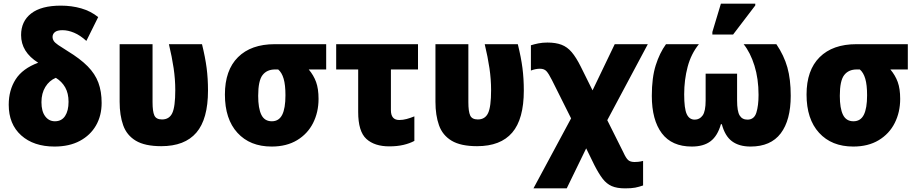

<svg xmlns="http://www.w3.org/2000/svg" viewBox="-20 -796 5049 1056"><path d="M280 10Q165 10 96.5 -51.5Q28 -113 28 -220Q28 -300 66 -359.5Q104 -419 190 -451Q96 -510 96 -603Q96 -679 151.5 -722Q207 -765 315 -765Q374 -765 426.5 -750Q479 -735 520 -702L455 -571Q421 -602 387.5 -616Q354 -630 324 -630Q295 -630 282 -619.5Q269 -609 269 -592Q269 -581 275.5 -571Q282 -561 300 -548.5Q318 -536 352 -515Q421 -473 462 -431.5Q503 -390 521 -341.5Q539 -293 539 -230Q539 -160 508 -106Q477 -52 419 -21Q361 10 280 10ZM282 -129Q319 -129 338 -158Q357 -187 357 -236Q357 -283 338.5 -315.5Q320 -348 287 -368Q251 -353 229.5 -318Q208 -283 208 -234Q208 -184 228.5 -156.5Q249 -129 282 -129Z M867 8Q777 8 727 -22Q677 -52 657.5 -107Q638 -162 638 -236V-553H819V-234Q819 -183 829 -161Q839 -139 871 -139Q911 -139 927.5 -174Q944 -209 944 -300Q944 -360 935 -421Q926 -482 909 -553H1091Q1109 -480 1116.5 -422Q1124 -364 1124 -298Q1124 -141 1060 -66.5Q996 8 867 8Z M1474 10Q1355 10 1286 -65.5Q1217 -141 1217 -276Q1217 -410 1289 -481.5Q1361 -553 1491 -553H1774V-414H1678Q1705 -382 1718.5 -345Q1732 -308 1732 -252Q1732 -179 1702 -119.5Q1672 -60 1614 -25Q1556 10 1474 10ZM1475 -129Q1514 -129 1532 -164.5Q1550 -200 1550 -272Q1550 -329 1540 -363Q1530 -397 1510 -414H1493Q1448 -414 1424 -383Q1400 -352 1400 -269Q1400 -200 1417.5 -164.5Q1435 -129 1475 -129Z M2121 9Q2040 9 1995 -32Q1950 -73 1950 -180V-414H1829V-553H2279V-414H2130V-190Q2130 -136 2176 -136Q2196 -136 2216.5 -141.5Q2237 -147 2259 -156V-21Q2233 -7 2198.5 1Q2164 9 2121 9Z M2604 8Q2514 8 2464 -22Q2414 -52 2394.5 -107Q2375 -162 2375 -236V-553H2556V-234Q2556 -183 2566 -161Q2576 -139 2608 -139Q2648 -139 2664.5 -174Q2681 -209 2681 -300Q2681 -360 2672 -421Q2663 -482 2646 -553H2828Q2846 -480 2853.5 -422Q2861 -364 2861 -298Q2861 -141 2797 -66.5Q2733 8 2604 8Z M2914 240 3121 -145 3016 -355Q2998 -391 2985.5 -404.5Q2973 -418 2950 -418Q2926 -418 2900 -408V-547Q2919 -553 2941.5 -557.5Q2964 -562 2991 -562Q3036 -562 3068 -550Q3100 -538 3124.5 -509Q3149 -480 3174 -430L3239 -299L3361 -553H3543L3320 -135L3409 43Q3423 74 3435 84.5Q3447 95 3470 95Q3479 95 3490 94Q3501 93 3517 89V224Q3494 232 3473.5 236Q3453 240 3418 240Q3373 240 3344.5 227.5Q3316 215 3294.5 187Q3273 159 3249 112L3204 20L3097 240Z M3785 10Q3675 10 3620 -63Q3565 -136 3565 -269Q3565 -369 3586.5 -437Q3608 -505 3643 -553H3824Q3781 -500 3762 -428.5Q3743 -357 3743 -277Q3743 -199 3757 -168.5Q3771 -138 3801 -138Q3828 -138 3844.5 -161Q3861 -184 3861 -244V-391H4034V-244Q4034 -184 4048 -161Q4062 -138 4091 -138Q4128 -138 4140 -176.5Q4152 -215 4152 -274Q4152 -363 4129.5 -435Q4107 -507 4070 -553H4250Q4292 -491 4310.5 -425.5Q4329 -360 4329 -269Q4329 -135 4274 -62.5Q4219 10 4108 10Q4045 10 4006 -19Q3967 -48 3950 -113H3945Q3927 -49 3888.5 -19.5Q3850 10 3785 10ZM3898 -606V-620L3945 -776H4134V-766L4012 -606Z M4673 10Q4554 10 4485 -65.5Q4416 -141 4416 -276Q4416 -410 4488 -481.5Q4560 -553 4690 -553H4973V-414H4877Q4904 -382 4917.5 -345Q4931 -308 4931 -252Q4931 -179 4901 -119.5Q4871 -60 4813 -25Q4755 10 4673 10ZM4674 -129Q4713 -129 4731 -164.5Q4749 -200 4749 -272Q4749 -329 4739 -363Q4729 -397 4709 -414H4692Q4647 -414 4623 -383Q4599 -352 4599 -269Q4599 -200 4616.5 -164.5Q4634 -129 4674 -129Z"/></svg>

Font: Noto Sans SemiCondensed Black
Style: Regular
Weight: 900
Width: 4
Designer: Monotype Design Team
Foundry: Monotype Imaging Inc.
Version: Version 2.013; ttfautohint (v1.8.4.7-5d5b)